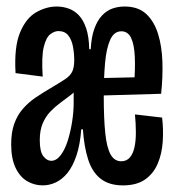

<svg xmlns="http://www.w3.org/2000/svg" viewBox="-20 -558 539 589"><path d="M111.3 10.7Q85.3 10.7 63.3 -2.2Q41.3 -15 27.8 -43.2Q14.3 -71.3 14.3 -115.7Q14.3 -152.3 23.7 -178.3Q33 -204.3 49.8 -223.8Q66.7 -243.3 88.5 -258.2Q110.3 -273 134.7 -287.3Q164 -304.7 179.7 -315Q195.3 -325.3 201.5 -338.2Q207.7 -351 207.7 -373.3Q207.7 -394.7 203.8 -415.2Q200 -435.7 189.5 -449.2Q179 -462.7 159 -462.7Q147.3 -462.7 134.5 -453.2Q121.7 -443.7 114.3 -414.2Q107 -384.7 111 -323L27.7 -333.7Q23 -414.7 41.7 -458.8Q60.3 -503 91.3 -520.5Q122.3 -538 154 -538Q172.7 -538 190.3 -531.8Q208 -525.7 221.8 -511.2Q235.7 -496.7 244.3 -471.2Q253 -445.7 253.7 -407H258.3Q260.3 -444.3 269.3 -469.5Q278.3 -494.7 292.5 -510Q306.7 -525.3 324.5 -531.7Q342.3 -538 362.3 -538Q404 -538 428.5 -515.2Q453 -492.3 464.8 -454.2Q476.7 -416 478.2 -368.3Q479.7 -320.7 474.3 -270.3L266.7 -264.3V-318L432.3 -321.7L391 -293Q395.3 -347 393.5 -384.5Q391.7 -422 382 -442Q372.3 -462 352.3 -462Q329.7 -462 318 -435.8Q306.3 -409.7 302.3 -364.8Q298.3 -320 298.3 -263.7Q298.3 -195.3 302.8 -150.7Q307.3 -106 319 -84.7Q330.7 -63.3 352 -63.3Q368.7 -63.3 378.7 -75.3Q388.7 -87.3 392.8 -107.5Q397 -127.7 396.8 -153.3Q396.7 -179 394 -207L477.3 -197.3Q481.7 -160.3 479.2 -123.3Q476.7 -86.3 463.8 -56Q451 -25.7 425.2 -7.5Q399.3 10.7 357.3 10.7Q315 10.7 289 -9.5Q263 -29.7 250.5 -68.5Q238 -107.3 234.3 -161.3H229.3Q225.7 -114 214.5 -80.8Q203.3 -47.7 187.2 -27.7Q171 -7.7 151.3 1.5Q131.7 10.7 111.3 10.7ZM137 -64.7Q153 -64.7 166 -81.7Q179 -98.7 187.7 -126Q196.3 -153.3 201.2 -184.3Q206 -215.3 206 -242.3V-312.3L223.3 -292.7Q212 -278 196.3 -266Q180.7 -254 164.3 -242Q148 -230 133.8 -215Q119.7 -200 110.8 -179Q102 -158 102 -128Q102 -92.7 113 -78.7Q124 -64.7 137 -64.7Z"/></svg>

Font: Bricolage Grotesque 96pt ExtraBold Condensed
Style: Regular
Weight: 800
Width: 3
Version: Version 1.001;gftools[0.9.33.dev8+g029e19f]